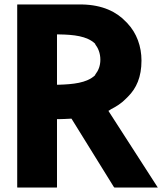

<svg xmlns="http://www.w3.org/2000/svg" viewBox="-20 -832 726 859"><path d="M57 6 58 7H234L235 6V-299H245C258 -299 276 -300 295 -301H300L489 4L492 7H686L465 -336L474 -341V-342C500 -355 524 -370 545 -392L553 -400C590 -437 613 -487 613 -561C613 -624 592 -684 549 -729L542 -736C501 -779 439 -810 348 -812H58L57 -811ZM235 -678H245C309 -677 369 -671 405 -637L406 -635V-634C419 -617 429 -594 429 -565C429 -537 420 -516 406 -498V-497L405 -495C368 -460 304 -455 245 -453H235Z"/></svg>

Font: Hussar Woodtype
Style: SeBd
Weight: 900
Foundry: Cannot Into Space Fonts
Version: Version 1.07